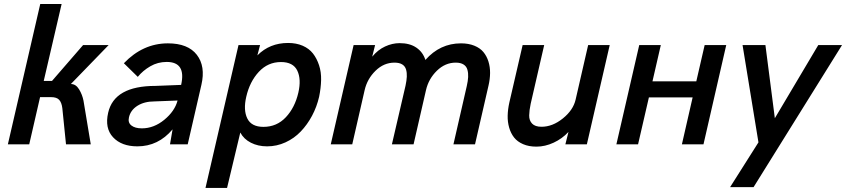

<svg xmlns="http://www.w3.org/2000/svg" viewBox="-20 -709 4156 943"><path d="M18.6 0 177.7 -689.5H282.7L194.8 -311.5H235.4L388.2 -487.8H513.7L328.1 -296.4Q352.5 -296.4 368.4 -270.3Q384.3 -244.1 390.1 -214.4L425.8 0H304.2L286.1 -177.7Q282.7 -205.6 270.5 -218.8Q258.3 -231.9 231.4 -231.9H176.8L123.5 0Z M654.8 9.8Q576.7 9.8 535.2 -34.9Q493.7 -79.6 511.2 -155.3Q541 -287.1 743.7 -287.1L869.6 -292Q895 -404.8 798.8 -404.8Q754.9 -404.8 718.3 -383.5Q681.6 -362.3 656.7 -331.5L588.4 -398.4Q682.1 -496.1 804.7 -496.1Q903.3 -496.1 946.8 -439.7Q990.2 -383.3 969.2 -292.5L901.9 0H814.9L827.6 -73.7Q757.3 9.8 654.8 9.8ZM676.8 -78.6Q735.8 -78.6 787.1 -120.8Q838.4 -163.1 852.1 -215.3L738.8 -210.9Q689 -210.9 655 -189.5Q621.1 -168 613.3 -132.3Q607.4 -106.9 625.2 -92.8Q643.1 -78.6 676.8 -78.6Z M989.3 213.9 1151.4 -487.8H1257.3L1244.1 -437Q1304.7 -498 1395 -498Q1435.1 -498 1466.6 -484.4Q1498 -470.7 1517.1 -446.3Q1536.1 -421.9 1547.1 -388.4Q1558.1 -355 1557.1 -315.9Q1556.2 -276.9 1547.4 -233.9Q1536.1 -184.6 1512.7 -140.6Q1489.3 -96.7 1457 -63Q1424.8 -29.3 1382.1 -9.8Q1339.4 9.8 1292 9.8Q1247.1 9.8 1212.2 -8.1Q1177.2 -25.9 1160.2 -58.1L1095.2 213.9ZM1273.9 -85.9Q1339.4 -85.9 1383.8 -133.1Q1428.2 -180.2 1445.3 -253.9Q1460.4 -319.8 1440.2 -362.1Q1419.9 -404.3 1359.9 -404.3Q1295.9 -404.3 1251.2 -356.2Q1206.5 -308.1 1189.5 -233.9Q1174.3 -168.5 1194.6 -127.2Q1214.8 -85.9 1273.9 -85.9Z M1604.5 0 1716.8 -487.8H1822.3L1808.1 -430.7Q1835.9 -464.4 1871.3 -480.7Q1906.7 -497.1 1942.9 -497.1Q1992.7 -497.1 2024.9 -475.1Q2057.1 -453.1 2069.3 -414.6Q2141.1 -496.1 2244.1 -496.1Q2281.2 -496.1 2309.6 -484.6Q2337.9 -473.1 2354.2 -453.4Q2370.6 -433.6 2378.9 -407Q2387.2 -380.4 2387 -350.6Q2386.7 -320.8 2379.4 -289.1L2313 0H2207L2272.5 -286.1Q2278.3 -311.5 2279.3 -330.8Q2280.3 -350.1 2275.6 -366.7Q2271 -383.3 2256.6 -392.3Q2242.2 -401.4 2218.3 -401.4Q2166.5 -401.4 2125.7 -361.6Q2085 -321.8 2072.3 -266.6L2011.2 0H1904.8L1971.7 -288.1Q1977.1 -313.5 1978 -332.3Q1979 -351.1 1974.4 -367.4Q1969.7 -383.8 1955.6 -392.6Q1941.4 -401.4 1917.5 -401.4Q1865.2 -401.4 1824.5 -361.6Q1783.7 -321.8 1771 -266.6L1710 0Z M2614.7 11.2Q2577.1 11.2 2549.1 -1Q2521 -13.2 2504.9 -33.7Q2488.8 -54.2 2480.7 -82.3Q2472.7 -110.4 2473.4 -140.9Q2474.1 -171.4 2481.4 -204.6L2546.9 -487.8H2652.8L2586.4 -199.2Q2579.6 -167.5 2579.1 -142.3Q2578.6 -117.2 2593.5 -101.8Q2608.4 -86.4 2639.6 -86.4Q2693.8 -86.4 2744.6 -127.4Q2795.4 -168.5 2807.1 -219.7L2868.7 -487.8H2974.6L2862.3 0H2756.8L2772 -61Q2741.2 -27.8 2699.2 -8.3Q2657.2 11.2 2614.7 11.2Z M3007.3 0 3119.6 -487.8H3225.6L3184.6 -309.6H3399.9L3440.9 -487.8H3546.9L3435.1 0H3329.1L3381.8 -230.5H3167L3113.8 0Z M3565.9 210 3705.1 -9.8 3627 -487.8H3739.3L3785.6 -128.4L3999 -487.8H4115.7L3681.2 210Z"/></svg>

Font: HK Grotesk SemiBold Italic
Style: Regular
Weight: 600
Italic angle: -13°
Designer: Alfredo Marco Pradil and Stefan Peev
Foundry: Hanken Design Co.
Version: Version 1.000;PS 001.000;hotconv 1.0.88;makeotf.lib2.5.64775